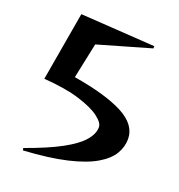

<svg xmlns="http://www.w3.org/2000/svg" viewBox="-142 -911 975 1044"><g transform="rotate(20 345.0 -389.5)"><path d="M103 0Q229 -45 305.5 -86.5Q382 -128 416.5 -168Q451 -208 451 -247Q451 -272 411 -302.5Q371 -333 289.5 -358.5Q208 -384 82 -393L151 -792L583 -764V-751L278 -663L235 -458Q423 -427 522.5 -375Q622 -323 622 -240Q622 -195 597.5 -153.5Q573 -112 514.5 -77.5Q456 -43 356 -19.5Q256 4 106 13Z"/></g></svg>

Font: Reggae One
Style: Regular
Weight: 400
Designer: Fontworks Inc.
Foundry: Fontworks Inc.
Version: Version 1.100